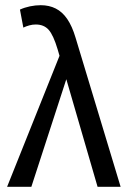

<svg xmlns="http://www.w3.org/2000/svg" viewBox="-20 -723 505 743"><path d="M357.6 0 203.2 -531.5Q186.5 -587.4 168.2 -607.8Q149.9 -628.2 118.5 -628.2Q105.6 -628.2 93.5 -624.8Q81.3 -621.5 70.3 -616.2L57.2 -685.9Q75 -694.1 96.1 -698.5Q117.3 -702.9 137.6 -702.9Q170.2 -702.9 195.7 -690Q221.3 -677.1 240.3 -649.3Q259.3 -621.5 272.5 -576.9L446.8 0ZM7.4 0 215.4 -519.8 251.6 -462.5 101.3 0Z"/></svg>

Font: Ancizar Sans Thin
Style: Regular
Weight: 100
Designer: Cesar Puertas, Viviana Monsalve, Julian Moncada, Julian Prieto, Jose Castro, Mariel Hernandez, Felipe Aragon, Sara Alarc
Version: Version 8.100